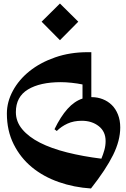

<svg xmlns="http://www.w3.org/2000/svg" viewBox="-20 -1059 717 1089"><path d="M662 -336Q662 -262 621.5 -180Q581 -98 496 10Q400 4 313 -26.5Q226 -57 161 -110.5Q96 -164 57.5 -241Q19 -318 19 -415Q19 -481 53 -544Q87 -607 147.5 -655.5Q208 -704 292.5 -733.5Q377 -763 477 -763H498V-508H501Q533 -508 562.5 -496.5Q592 -485 614 -463.5Q636 -442 649 -409.5Q662 -377 662 -336ZM302 -316 289 -326Q324 -398 363 -441.5Q402 -485 448 -500V-580Q419 -586 385.5 -589.5Q352 -593 325 -593Q207 -593 138.5 -551.5Q70 -510 70 -423Q70 -369 106.5 -325.5Q143 -282 207 -249.5Q271 -217 360.5 -194.5Q450 -172 555 -159Q565 -183 572 -208Q579 -233 579 -259Q579 -313 540 -343.5Q501 -374 444 -374Q398 -374 363 -358Q328 -342 302 -316ZM216 -936 320 -1039 424 -936 320 -831Z"/></svg>

Font: Trickster
Style: Regular
Weight: 400
Designer: Jean-Baptiste Morizot
Foundry: Jean-Baptiste Morizot
Version: Version 2.000;PS 2.0;hotconv 1.0.88;makeotf.lib2.5.647800